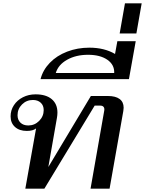

<svg xmlns="http://www.w3.org/2000/svg" viewBox="-20 -1140 876 1160"><path d="M727 -489Q727 -483 725 -469L642 0H527L610 -473Q612 -487 605.5 -494.5Q599 -502 585 -502H552L248 0H133L198 -364Q179 -349 142 -349Q97 -349 70.5 -373Q44 -397 44 -437Q44 -474 64 -504.5Q84 -535 118.5 -552.5Q153 -570 195 -570Q258 -570 292.5 -541Q327 -512 327 -460Q327 -445 324 -428L272 -131L529 -560H632Q678 -560 702.5 -542Q727 -524 727 -489ZM244 -475Q244 -503 226 -519.5Q208 -536 179 -536Q140 -536 113 -509Q86 -482 86 -444Q86 -416 103.5 -399Q121 -382 151 -382Q189 -382 216.5 -409.5Q244 -437 244 -475Z M800 -891 759 -662H225Q239 -717 281 -760.5Q323 -804 385.5 -828Q448 -852 520 -852Q610 -852 675 -814L689 -891ZM512 -809Q439 -809 385.5 -779Q332 -749 317 -699H670Q672 -749 628.5 -779Q585 -809 512 -809Z M735 -1120H836L804 -938H703Z"/></svg>

Font: Fahkwang Medium
Style: Italic
Weight: 500
Italic angle: -10°
Version: Version 1.000; ttfautohint (v1.6)